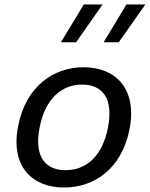

<svg xmlns="http://www.w3.org/2000/svg" viewBox="-20 -826 670 858"><path d="M559 -249C594 -430.5 495.5 -525.5 354 -525.5C219.5 -525.5 95.5 -440.5 61 -262.5C25.5 -81 125 12 266 12C400.5 12 524 -71 559 -249ZM462.5 -256C437 -125 363 -65.5 273 -65.5C183 -65.5 131.5 -125 157 -256C182.5 -387 257 -448 347 -448C437.5 -448 488 -387 462.5 -256ZM252 -637H320L438.5 -806H354.5ZM443 -637H510.5L629.5 -806H545Z"/></svg>

Font: Monaspace Neon
Style: Italic
Weight: 400
Italic angle: -11°
Designer: Riley Cran & the Lettermatic Team
Foundry: Lettermatic
Version: Version 1.200 (Monaspace Neon)